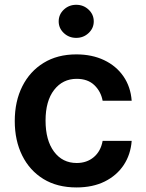

<svg xmlns="http://www.w3.org/2000/svg" viewBox="-20 -783 619 813"><path d="M303.7 10.7Q222.2 10.7 163.8 -25.1Q105.5 -61 74 -124.5Q42.5 -188 42.5 -270.5Q42.5 -354 74.5 -417.5Q106.4 -481 164.8 -516.8Q223.1 -552.7 303.2 -552.7Q369.6 -552.7 420.9 -528.3Q472.2 -503.9 502.7 -459.7Q533.2 -415.5 537.6 -356.4H414.6Q407.2 -396 379.4 -422.6Q351.6 -449.2 304.7 -449.2Q245.6 -449.2 209.2 -402.3Q172.9 -355.5 172.9 -272.5Q172.9 -189 208.7 -140.9Q244.6 -92.8 304.7 -92.8Q347.7 -92.8 377.2 -117.7Q406.7 -142.6 414.6 -186.5H537.6Q533.2 -128.4 503.7 -84Q474.1 -39.6 423.3 -14.4Q372.6 10.7 303.7 10.7ZM302.7 -622.6Q272 -622.6 250.2 -643.1Q228.5 -663.6 228.5 -692.4Q228.5 -721.7 250.2 -742.2Q272 -762.7 302.7 -762.7Q333.5 -762.7 355.2 -742.2Q377 -721.7 377 -692.4Q377 -663.6 355.2 -643.1Q333.5 -622.6 302.7 -622.6Z"/></svg>

Font: Inter Semi Bold
Style: Regular
Weight: 600
Designer: Rasmus Andersson
Foundry: rsms
Version: Version 4.000;git-e0f93cc